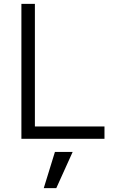

<svg xmlns="http://www.w3.org/2000/svg" viewBox="-20 -720 640 996"><path d="M91 0V-700H161V-64H522V0ZM207 256 265 68H357L272 256Z"/></svg>

Font: DM Mono Light
Style: Regular
Weight: 300
Designer: Colophon Foundry
Foundry: Colophon Foundry
Version: Version 1.000; ttfautohint (v1.8.2.53-6de2)